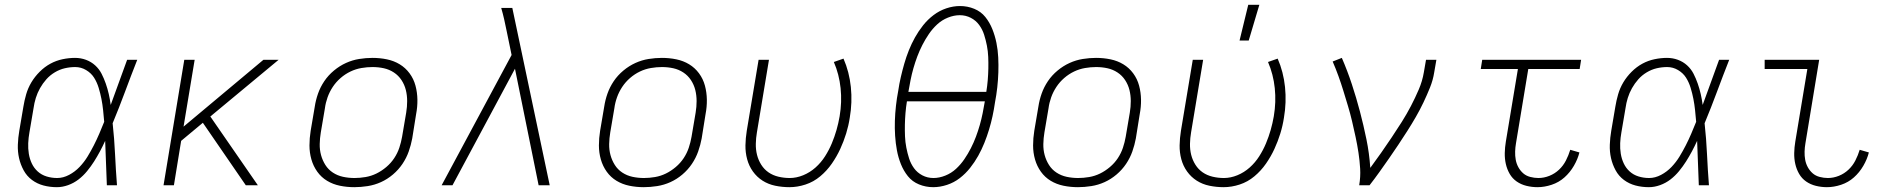

<svg xmlns="http://www.w3.org/2000/svg" viewBox="-20 -768 7840 796"><path d="M216 8Q187 8 160.5 1Q134 -6 112.5 -22Q91 -38 78 -62Q65 -86 59 -112.5Q53 -139 54 -168Q55 -197 60 -226L77 -326Q81 -351 88.5 -377Q96 -403 110 -426.5Q124 -450 144.5 -470.5Q165 -491 189 -504Q213 -517 239.5 -522.5Q266 -528 291 -528Q315 -528 336.5 -520Q358 -512 374.5 -497Q391 -482 401 -462.5Q411 -443 418.5 -421.5Q426 -400 431 -378Q436 -356 439 -333Q456 -380 473 -426.5Q490 -473 507 -520H549Q523 -454 498.5 -388Q474 -322 447 -257Q454 -193 457 -128.5Q460 -64 465 0H423Q421 -46 419.5 -92Q418 -138 416 -184Q406 -162 394.5 -140.5Q383 -119 370 -98.5Q357 -78 341 -58.5Q325 -39 305.5 -24Q286 -9 262.5 -0.5Q239 8 216 8ZM217 -30Q242 -30 266.5 -43Q291 -56 310 -76Q329 -96 343 -119Q357 -142 369 -165.5Q381 -189 391.5 -213.5Q402 -238 412 -263Q410 -287 407.5 -311Q405 -335 400.5 -358Q396 -381 389 -404Q382 -427 370 -446Q358 -465 337 -477.5Q316 -490 292 -490Q270 -490 248.5 -485Q227 -480 207 -468Q187 -456 172 -439Q157 -422 146 -402.5Q135 -383 128.5 -362Q122 -341 119 -319L102 -219Q98 -197 97 -174.5Q96 -152 99.5 -130.5Q103 -109 112 -90Q121 -71 136.5 -57Q152 -43 173 -36.5Q194 -30 217 -30Z M999 0 821 -259 731 -184 701 0H658L744 -520H787L741 -243L1072 -520H1135L852 -285L1049 0Z M1449 8Q1418 8 1389 2Q1360 -4 1336 -18.5Q1312 -33 1295.5 -56Q1279 -79 1271 -107Q1263 -135 1263 -165Q1263 -195 1268 -226L1285 -326Q1289 -353 1298.5 -380Q1308 -407 1324.5 -431.5Q1341 -456 1364.5 -475.5Q1388 -495 1414.5 -507Q1441 -519 1469 -523.5Q1497 -528 1524 -528Q1555 -528 1584 -522Q1613 -516 1637 -501.5Q1661 -487 1678 -464Q1695 -441 1702.5 -413Q1710 -385 1710.5 -355Q1711 -325 1705 -294L1689 -194Q1684 -167 1674.5 -140Q1665 -113 1648.5 -88.5Q1632 -64 1609 -44.5Q1586 -25 1559.5 -13Q1533 -1 1504.5 3.5Q1476 8 1449 8ZM1450 -30Q1472 -30 1495.5 -34Q1519 -38 1540.5 -48.5Q1562 -59 1581.5 -75.5Q1601 -92 1614.5 -112.5Q1628 -133 1635.5 -155.5Q1643 -178 1647 -201L1664 -301Q1668 -325 1668 -349Q1668 -373 1662.5 -395Q1657 -417 1644.5 -436Q1632 -455 1613 -467.5Q1594 -480 1571.5 -485Q1549 -490 1524 -490Q1502 -490 1478.5 -486Q1455 -482 1433 -471.5Q1411 -461 1392 -444.5Q1373 -428 1359.5 -407.5Q1346 -387 1338 -364.5Q1330 -342 1327 -319L1310 -219Q1306 -195 1305.5 -171Q1305 -147 1311 -125Q1317 -103 1329 -84Q1341 -65 1360 -52.5Q1379 -40 1402 -35Q1425 -30 1450 -30Z M2213 0 2115 -483 1856 0H1811L2101 -540L2081 -637Q2076 -662 2070.5 -686.5Q2065 -711 2058 -735H2104L2259 0Z M2649 8Q2618 8 2589 2Q2560 -4 2536 -18.5Q2512 -33 2495.5 -56Q2479 -79 2471 -107Q2463 -135 2463 -165Q2463 -195 2468 -226L2485 -326Q2489 -353 2498.5 -380Q2508 -407 2524.5 -431.5Q2541 -456 2564.5 -475.5Q2588 -495 2614.5 -507Q2641 -519 2669 -523.5Q2697 -528 2724 -528Q2755 -528 2784 -522Q2813 -516 2837 -501.5Q2861 -487 2878 -464Q2895 -441 2902.5 -413Q2910 -385 2910.5 -355Q2911 -325 2905 -294L2889 -194Q2884 -167 2874.5 -140Q2865 -113 2848.5 -88.5Q2832 -64 2809 -44.5Q2786 -25 2759.5 -13Q2733 -1 2704.5 3.5Q2676 8 2649 8ZM2650 -30Q2672 -30 2695.5 -34Q2719 -38 2740.5 -48.5Q2762 -59 2781.5 -75.5Q2801 -92 2814.5 -112.5Q2828 -133 2835.5 -155.5Q2843 -178 2847 -201L2864 -301Q2868 -325 2868 -349Q2868 -373 2862.5 -395Q2857 -417 2844.5 -436Q2832 -455 2813 -467.5Q2794 -480 2771.5 -485Q2749 -490 2724 -490Q2702 -490 2678.5 -486Q2655 -482 2633 -471.5Q2611 -461 2592 -444.5Q2573 -428 2559.5 -407.5Q2546 -387 2538 -364.5Q2530 -342 2527 -319L2510 -219Q2506 -195 2505.5 -171Q2505 -147 2511 -125Q2517 -103 2529 -84Q2541 -65 2560 -52.5Q2579 -40 2602 -35Q2625 -30 2650 -30Z M3253 8Q3223 8 3194 2Q3165 -4 3141.5 -19Q3118 -34 3101.5 -57Q3085 -80 3077.5 -108Q3070 -136 3070.5 -165.5Q3071 -195 3076 -226L3125 -520H3168L3118 -219Q3114 -196 3113.5 -172Q3113 -148 3118.5 -126Q3124 -104 3136 -85Q3148 -66 3166 -53.5Q3184 -41 3207 -35.5Q3230 -30 3254 -30Q3282 -30 3310 -41.5Q3338 -53 3361 -73.5Q3384 -94 3400.5 -120Q3417 -146 3428.5 -173.5Q3440 -201 3448 -229Q3456 -257 3461 -286Q3471 -345 3465 -402.5Q3459 -460 3437 -511L3477 -525Q3501 -470 3507.5 -407Q3514 -344 3503 -280Q3498 -247 3488 -214.5Q3478 -182 3463.5 -150.5Q3449 -119 3428.5 -89.5Q3408 -60 3380.5 -37Q3353 -14 3319.5 -3Q3286 8 3253 8Z M3849 8Q3818 8 3790 -3.5Q3762 -15 3744 -37.5Q3726 -60 3715 -87.5Q3704 -115 3698.5 -144.5Q3693 -174 3691 -205Q3689 -236 3690 -267Q3691 -298 3694.5 -329.5Q3698 -361 3704 -392Q3708 -420 3714.5 -448Q3721 -476 3729 -504Q3737 -532 3748 -559.5Q3759 -587 3773.5 -613Q3788 -639 3807 -663Q3826 -687 3850.5 -705.5Q3875 -724 3903.5 -733.5Q3932 -743 3960 -743Q3991 -743 4019 -731.5Q4047 -720 4065 -697.5Q4083 -675 4094 -647.5Q4105 -620 4111 -590.5Q4117 -561 4118.5 -530Q4120 -499 4119 -468Q4118 -437 4114.5 -405.5Q4111 -374 4105 -343Q4101 -315 4095 -287Q4089 -259 4080.5 -231Q4072 -203 4061 -175.5Q4050 -148 4035.5 -122Q4021 -96 4002 -72Q3983 -48 3959 -29.5Q3935 -11 3906 -1.5Q3877 8 3849 8ZM3746 -387H4069Q4073 -411 4075 -435.5Q4077 -460 4077.5 -484Q4078 -508 4077 -532Q4076 -556 4071.5 -579Q4067 -602 4060 -624Q4053 -646 4039.5 -664.5Q4026 -683 4005 -694Q3984 -705 3959 -705Q3935 -705 3910 -695Q3885 -685 3865.5 -667Q3846 -649 3831 -627Q3816 -605 3804 -581.5Q3792 -558 3783 -534Q3774 -510 3767 -485.5Q3760 -461 3755 -436Q3750 -411 3746 -387ZM3850 -30Q3874 -30 3899 -40Q3924 -50 3943.5 -68Q3963 -86 3978 -108Q3993 -130 4005 -153.5Q4017 -177 4026 -201Q4035 -225 4042 -249.5Q4049 -274 4054 -299Q4059 -324 4063 -348H3740Q3736 -324 3734 -299.5Q3732 -275 3731.5 -251Q3731 -227 3732 -203Q3733 -179 3737.5 -156Q3742 -133 3749 -111Q3756 -89 3769.5 -70.5Q3783 -52 3804 -41Q3825 -30 3850 -30Z M4449 8Q4418 8 4389 2Q4360 -4 4336 -18.5Q4312 -33 4295.5 -56Q4279 -79 4271 -107Q4263 -135 4263 -165Q4263 -195 4268 -226L4285 -326Q4289 -353 4298.5 -380Q4308 -407 4324.5 -431.5Q4341 -456 4364.5 -475.5Q4388 -495 4414.5 -507Q4441 -519 4469 -523.5Q4497 -528 4524 -528Q4555 -528 4584 -522Q4613 -516 4637 -501.5Q4661 -487 4678 -464Q4695 -441 4702.5 -413Q4710 -385 4710.5 -355Q4711 -325 4705 -294L4689 -194Q4684 -167 4674.5 -140Q4665 -113 4648.5 -88.5Q4632 -64 4609 -44.5Q4586 -25 4559.5 -13Q4533 -1 4504.5 3.5Q4476 8 4449 8ZM4450 -30Q4472 -30 4495.5 -34Q4519 -38 4540.5 -48.5Q4562 -59 4581.5 -75.5Q4601 -92 4614.5 -112.5Q4628 -133 4635.5 -155.5Q4643 -178 4647 -201L4664 -301Q4668 -325 4668 -349Q4668 -373 4662.5 -395Q4657 -417 4644.5 -436Q4632 -455 4613 -467.5Q4594 -480 4571.5 -485Q4549 -490 4524 -490Q4502 -490 4478.5 -486Q4455 -482 4433 -471.5Q4411 -461 4392 -444.5Q4373 -428 4359.5 -407.5Q4346 -387 4338 -364.5Q4330 -342 4327 -319L4310 -219Q4306 -195 4305.5 -171Q4305 -147 4311 -125Q4317 -103 4329 -84Q4341 -65 4360 -52.5Q4379 -40 4402 -35Q4425 -30 4450 -30Z M5053 8Q5023 8 4994 2Q4965 -4 4941.5 -19Q4918 -34 4901.5 -57Q4885 -80 4877.5 -108Q4870 -136 4870.5 -165.5Q4871 -195 4876 -226L4925 -520H4968L4918 -219Q4914 -196 4913.5 -172Q4913 -148 4918.5 -126Q4924 -104 4936 -85Q4948 -66 4966 -53.5Q4984 -41 5007 -35.5Q5030 -30 5054 -30Q5082 -30 5110 -41.5Q5138 -53 5161 -73.5Q5184 -94 5200.5 -120Q5217 -146 5228.5 -173.5Q5240 -201 5248 -229Q5256 -257 5261 -286Q5271 -345 5265 -402.5Q5259 -460 5237 -511L5277 -525Q5301 -470 5307.5 -407Q5314 -344 5303 -280Q5298 -247 5288 -214.5Q5278 -182 5263.5 -150.5Q5249 -119 5228.5 -89.5Q5208 -60 5180.5 -37Q5153 -14 5119.5 -3Q5086 8 5053 8ZM5119 -600 5155 -748H5201L5157 -600Z M5615 0Q5621 -35 5619 -68.5Q5617 -102 5612 -135Q5607 -168 5600 -200.5Q5593 -233 5585.5 -265Q5578 -297 5568.5 -328.5Q5559 -360 5549.5 -391Q5540 -422 5529 -452.5Q5518 -483 5505 -513L5543 -528Q5566 -475 5584.5 -419Q5603 -363 5618 -306Q5633 -249 5645 -190.5Q5657 -132 5661 -72Q5684 -103 5706 -134.5Q5728 -166 5749.5 -198Q5771 -230 5791.5 -262.5Q5812 -295 5829.5 -328.5Q5847 -362 5862 -397Q5877 -432 5883 -468L5892 -520H5935L5926 -468Q5921 -436 5908.5 -405Q5896 -374 5881.5 -343.5Q5867 -313 5850 -283.5Q5833 -254 5814.5 -225Q5796 -196 5777 -167.5Q5758 -139 5738.5 -111Q5719 -83 5699 -55Q5679 -27 5658 0Z M6354 8Q6331 8 6308.5 2.5Q6286 -3 6268 -15.5Q6250 -28 6239 -47Q6228 -66 6223 -88Q6218 -110 6218.5 -133.5Q6219 -157 6223 -181L6273 -482H6119L6125 -520H6535L6529 -482H6316L6265 -174Q6262 -157 6261.5 -139.5Q6261 -122 6264 -105.5Q6267 -89 6275 -74.5Q6283 -60 6295 -49.5Q6307 -39 6324 -34.5Q6341 -30 6358 -30Q6381 -30 6403.5 -39Q6426 -48 6443.5 -64.5Q6461 -81 6472 -102.5Q6483 -124 6490 -147L6528 -136Q6521 -108 6505 -80.5Q6489 -53 6466 -32.5Q6443 -12 6413 -2Q6383 8 6354 8Z M6816 8Q6787 8 6760.5 1Q6734 -6 6712.5 -22Q6691 -38 6678 -62Q6665 -86 6659 -112.5Q6653 -139 6654 -168Q6655 -197 6660 -226L6677 -326Q6681 -351 6688.5 -377Q6696 -403 6710 -426.5Q6724 -450 6744.5 -470.5Q6765 -491 6789 -504Q6813 -517 6839.5 -522.5Q6866 -528 6891 -528Q6915 -528 6936.5 -520Q6958 -512 6974.5 -497Q6991 -482 7001 -462.5Q7011 -443 7018.5 -421.5Q7026 -400 7031 -378Q7036 -356 7039 -333Q7056 -380 7073 -426.5Q7090 -473 7107 -520H7149Q7123 -454 7098.5 -388Q7074 -322 7047 -257Q7054 -193 7057 -128.5Q7060 -64 7065 0H7023Q7021 -46 7019.5 -92Q7018 -138 7016 -184Q7006 -162 6994.5 -140.5Q6983 -119 6970 -98.5Q6957 -78 6941 -58.5Q6925 -39 6905.5 -24Q6886 -9 6862.5 -0.5Q6839 8 6816 8ZM6817 -30Q6842 -30 6866.5 -43Q6891 -56 6910 -76Q6929 -96 6943 -119Q6957 -142 6969 -165.5Q6981 -189 6991.5 -213.5Q7002 -238 7012 -263Q7010 -287 7007.5 -311Q7005 -335 7000.5 -358Q6996 -381 6989 -404Q6982 -427 6970 -446Q6958 -465 6937 -477.5Q6916 -490 6892 -490Q6870 -490 6848.5 -485Q6827 -480 6807 -468Q6787 -456 6772 -439Q6757 -422 6746 -402.5Q6735 -383 6728.5 -362Q6722 -341 6719 -319L6702 -219Q6698 -197 6697 -174.5Q6696 -152 6699.5 -130.5Q6703 -109 6712 -90Q6721 -71 6736.5 -57Q6752 -43 6773 -36.5Q6794 -30 6817 -30Z M7554 8Q7531 8 7508.5 2.5Q7486 -3 7468 -15.5Q7450 -28 7439 -47Q7428 -66 7423 -88Q7418 -110 7418.5 -133.5Q7419 -157 7423 -181L7473 -482H7296V-520H7522L7465 -174Q7462 -157 7461.5 -139.5Q7461 -122 7464 -105.5Q7467 -89 7475 -74.5Q7483 -60 7495 -49.5Q7507 -39 7524 -34.5Q7541 -30 7558 -30Q7581 -30 7603.5 -39Q7626 -48 7643.5 -64.5Q7661 -81 7672 -102.5Q7683 -124 7690 -147L7728 -136Q7721 -108 7705 -80.5Q7689 -53 7666 -32.5Q7643 -12 7613 -2Q7583 8 7554 8Z"/></svg>

Font: Iosevka Extralight Extended
Style: Italic
Weight: 200
Width: 7
Italic angle: -9°
Monospace: yes
Designer: Belleve Invis
Foundry: Belleve Invis
Version: Version 32.5.0; ttfautohint (v1.8.4)